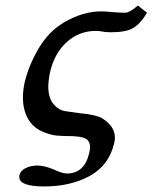

<svg xmlns="http://www.w3.org/2000/svg" viewBox="-20 -484 552 695"><path d="M327.1 -372.1Q266.1 -372.1 221.4 -331.5Q176.8 -291 161.1 -222.2Q155.3 -194.3 154.8 -171.9Q154.8 -130.9 172.4 -108.9Q189.9 -86.9 213.9 -82Q217.8 -81.1 268.1 -74.2Q326.2 -69.3 349.1 -56.2Q396 -27.3 396 14.2Q396 24.9 393.1 35.2Q374 115.2 304.4 153.1Q234.9 190.9 140.1 190.9Q50.3 190.9 49.8 157.2Q49.8 152.3 50.8 148.9Q54.7 133.8 72.8 124.5Q90.8 115.2 116.2 115.2Q140.1 115.2 175.8 129.9Q205.6 144 222.2 144Q286.1 144 303.2 68.8Q306.2 55.2 306.2 47.9Q306.2 34.7 297.9 23.9Q286.6 10.7 242.2 8.8Q208 8.8 186 6.8Q164.1 4.9 136 -6.6Q107.9 -18.1 90.8 -40Q63 -76.2 63 -130.9Q63 -158.7 69.8 -188Q85 -250 120.4 -309.6Q155.8 -369.1 210 -401.9Q278.8 -442.9 347.2 -442.9Q359.4 -442.9 392.1 -439.9Q414.1 -438 433.1 -438Q449.2 -438 479 -463.9L512.2 -438Q489.3 -398.9 463.1 -383.1Q437 -367.2 381.8 -367.2Q359.9 -367.2 350.1 -370.1Q335.9 -372.1 327.1 -372.1Z"/></svg>

Font: Linux Libertine O
Style: Semibold Italic
Weight: 600
Italic angle: -11.5°
Designer: Philipp H. Poll
Foundry: Philipp H. Poll
Version: Version 5.1.2